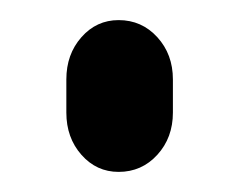

<svg xmlns="http://www.w3.org/2000/svg" viewBox="-20 -367 239 191"><path d="M46 -288Q46 -313 61 -330Q76 -347 98 -347Q121 -347 136.5 -330Q152 -313 152 -288V-255Q152 -230 136.5 -213Q121 -196 98 -196Q76 -196 61 -213Q46 -230 46 -255Z"/></svg>

Font: Beiruti
Style: Regular
Weight: 400
Designer: Arlette Boutros
Foundry: Boutros
Version: Version 1.41